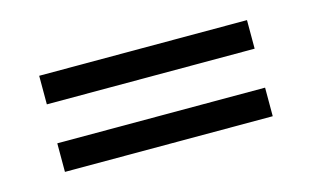

<svg xmlns="http://www.w3.org/2000/svg" viewBox="-40 -487 580 357"><g transform="rotate(-15 250.0 -308.5)"><path d="M50 -346V-401H450V-346ZM50 -216V-271H450V-216Z"/></g></svg>

Font: Didact Gothic
Style: Regular
Weight: 400
Designer: Daniel Johnson
Foundry: Daniel Johnson
Version: Version 2.101;PS 002.101;hotconv 1.0.88;makeotf.lib2.5.64775